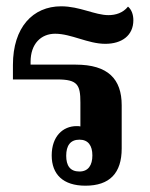

<svg xmlns="http://www.w3.org/2000/svg" viewBox="-20 -579 476 609"><path d="M251 10C328 10 366 -30 366 -108V-245C366 -328 323 -374 220 -374H77V-383C77 -440 110 -472 155 -472C206 -472 259 -440 314 -440C366 -440 403 -466 403 -515C403 -533 397 -549 386 -558C370 -538 347 -531 324 -531C281 -531 233 -559 174 -559C84 -559 21 -492 21 -373V-327H162C226 -327 235 -310 235 -254V-178C231 -179 227 -179 223 -179C179 -179 144 -146 144 -86C144 -26 180 10 251 10ZM232 -35C202 -35 190 -54 190 -85C190 -117 203 -136 232 -136C260 -136 273 -117 273 -86C273 -55 260 -35 232 -35Z"/></svg>

Font: Noto Serif Thai Condensed
Style: Bold
Weight: 700
Width: 3
Designer: Monotype Design Team
Foundry: Monotype Imaging Inc.
Version: Version 2.002